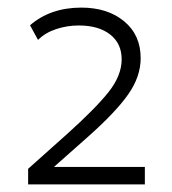

<svg xmlns="http://www.w3.org/2000/svg" viewBox="-20 -846 452 505"><path d="M54 -361V-402L157 -494Q231.5 -561 265.8 -604.2Q300 -647.5 300 -690Q300 -731.5 269.8 -755.2Q239.5 -779 187 -779Q156.5 -779 127.8 -769.5Q99 -760 80 -741L59 -779.5Q112.5 -826 194 -826Q263 -826 306.5 -790Q350 -754 350 -693Q350 -644.5 317.2 -597.8Q284.5 -551 210 -485L122 -407H361V-361Z"/></svg>

Font: Geologica Thin
Style: Regular
Weight: 100
Designer: Sindre Bremnes, Frode Helland
Foundry: Monokrom Skriftforlag AS
Version: Version 1.010; ttfautohint (v1.8.4.7-5d5b);gftools[0.9.28]